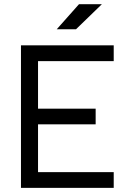

<svg xmlns="http://www.w3.org/2000/svg" viewBox="-20 -914 626 934"><path d="M82 0V-693.4H533.2V-616.7H165V-385.3H445.3V-309.1H165V-76.7H533.2V0ZM255.9 -771.5 364.3 -893.6H475.6L349.6 -771.5Z"/></svg>

Font: Cascadia Code PL SemiLight
Style: Regular
Weight: 350
Monospace: yes
Designer: Aaron Bell
Foundry: Saja Typeworks
Version: Version 2404.023; ttfautohint (v1.8.4)